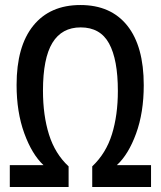

<svg xmlns="http://www.w3.org/2000/svg" viewBox="-20 -744 640 764"><path d="M19 0V-87H153Q107 -130 76.5 -214Q46 -298 46 -406Q46 -560 112.5 -642Q179 -724 300 -724Q421 -724 486.5 -642Q552 -560 552 -405Q552 -296 521.5 -212.5Q491 -129 445 -87H581V0H347V-82Q402 -134 425.5 -210Q449 -286 449 -382Q449 -507 414 -571Q379 -635 301 -635Q226 -635 188.5 -573.5Q151 -512 151 -383Q151 -285 175 -208.5Q199 -132 253 -82V0Z"/></svg>

Font: Noto Sans Mono Medium
Style: Regular
Weight: 500
Designer: Monotype Design Team
Foundry: Monotype Imaging Inc.
Version: Version 2.014